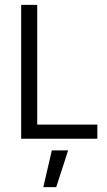

<svg xmlns="http://www.w3.org/2000/svg" viewBox="-20 -570 440 789"><path d="M67 0ZM380 0V-58H133V-550H67V0ZM211 199H158L193 48H260Z"/></svg>

Font: Cambay Devanagari
Style: Regular
Weight: 400
Designer: Pooja Saxena
Foundry: Pooja Saxena
Version: Version 1.180;PS 001.180;hotconv 1.0.70;makeotf.lib2.5.58329